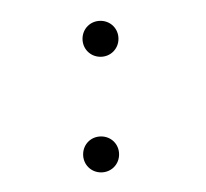

<svg xmlns="http://www.w3.org/2000/svg" viewBox="-20 -266 202 188"><path d="M61.4 -114.8C61.4 -104.9 69.1 -97.2 79 -97.2C88.9 -97.2 96.6 -104.9 96.6 -114.8C96.6 -124.8 88.9 -132.4 79 -132.4C69.1 -132.4 61.4 -124.8 61.4 -114.8ZM60.8 -228C60.8 -218.1 68.5 -210.4 78.4 -210.4C88.3 -210.4 96 -218.1 96 -228C96 -237.9 88.3 -245.6 78.4 -245.6C68.5 -245.6 60.8 -237.9 60.8 -228Z"/></svg>

Font: Sinatra
Style: Regular
Weight: 400
Designer: Fahmi
Version: Version 0.1